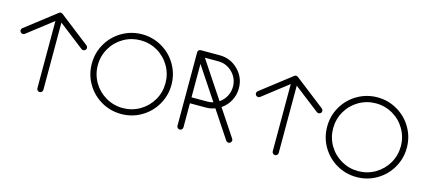

<svg xmlns="http://www.w3.org/2000/svg" viewBox="-59 -1299 4135 1860"><g transform="rotate(15 2008.0 -368.5)"><path d="M50.8 -524.9C43 -518.6 39.1 -510.7 39.1 -500.5C39.1 -493.7 41 -487.8 45.4 -482.4C55.7 -470.2 75.2 -467.8 86.9 -477.1L341.8 -674.8V0C341.8 16.1 356 29.8 371.6 29.8C387.7 29.8 401.9 16.1 401.9 0V-674.8L657.2 -477.1C668.9 -467.8 689 -470.2 698.7 -482.4C702.6 -487.8 704.6 -494.1 704.6 -500.5C705.1 -502 705.1 -502.9 704.6 -504.4C703.1 -512.7 699.2 -519.5 692.9 -524.9L390.1 -759.8L372.1 -767.1C365.7 -766.6 359.9 -764.2 354 -759.8L50.8 -524.9Z M842.3 -168C877.9 -106.9 926.8 -58.1 987.8 -22.5C1049.3 13.2 1116.2 30.8 1188.5 30.8C1260.7 30.8 1327.6 13.2 1388.7 -22.5C1450.2 -58.1 1498.5 -106.9 1534.2 -168C1569.8 -229 1587.9 -295.9 1587.9 -368.2C1587.9 -440.9 1569.8 -507.8 1534.2 -568.8C1498.5 -630.4 1450.2 -678.7 1388.7 -714.4C1327.6 -750 1260.7 -768.1 1188.5 -768.1C1116.2 -768.1 1049.3 -750 987.8 -714.4C926.8 -678.7 877.9 -630.4 842.3 -568.8C806.6 -507.8 789.1 -440.9 789.1 -368.2C789.1 -295.9 806.6 -229 842.3 -168ZM894.5 -538.6C924.8 -590.8 966.3 -632.3 1018.6 -662.6C1070.8 -692.9 1127.9 -708 1189 -708C1250 -708 1306.6 -692.9 1358.9 -662.6C1411.1 -632.3 1452.1 -590.8 1482.4 -538.6C1512.7 -486.3 1527.8 -429.2 1527.8 -367.7C1527.8 -306.6 1512.7 -250 1482.4 -197.8C1452.1 -146 1411.1 -105 1358.9 -74.2C1306.6 -43.9 1250 -28.8 1189 -28.8C1127.9 -28.8 1070.8 -43.9 1018.6 -74.2C966.3 -105 924.8 -146 894.5 -197.8C864.3 -250 849.1 -306.6 849.1 -367.7C849.1 -429.2 864.3 -486.3 894.5 -538.6Z M1746.6 0C1746.6 16.1 1760.7 29.8 1776.4 29.8C1792.5 29.8 1806.6 16.1 1806.6 0V-242.2H1965.8C1997.6 -241.7 2028.3 -247.6 2057.6 -258.8L2240.7 17.1C2245.1 23.4 2251.5 27.8 2259.8 29.3C2262.2 29.8 2264.2 30.3 2266.1 30.3C2271.5 30.3 2276.9 28.3 2282.2 24.9C2289.6 20.5 2293.9 14.2 2295.4 5.9C2295.9 3.4 2295.9 1.5 2295.9 -0.5C2295.9 -5.9 2293.9 -11.7 2290.5 -17.1L2111.8 -286.1C2147.5 -310.1 2175.8 -340.8 2196.3 -379.4C2217.3 -418 2227.5 -459.5 2227.5 -503.9C2227.5 -575.7 2202.1 -637.7 2150.9 -689C2100.1 -740.2 2038.6 -766.1 1965.8 -766.1H1776.9C1774.4 -766.6 1772 -766.1 1769.5 -765.1H1767.6C1753.4 -760.3 1746.6 -750.5 1746.6 -735.8ZM1965.8 -706.1C2022 -706.1 2069.3 -686.5 2108.9 -647C2148.4 -607.4 2168 -560.1 2168 -503.9C2168 -435.1 2133.3 -373 2078.6 -335.9L1832.5 -706.1ZM1806.6 -637.2 2023.9 -310.1C2004.9 -304.7 1985.8 -301.8 1965.8 -301.8H1806.6Z M2411.1 -524.9C2403.3 -518.6 2399.4 -510.7 2399.4 -500.5C2399.4 -493.7 2401.4 -487.8 2405.8 -482.4C2416 -470.2 2435.5 -467.8 2447.3 -477.1L2702.1 -674.8V0C2702.1 16.1 2716.3 29.8 2731.9 29.8C2748 29.8 2762.2 16.1 2762.2 0V-674.8L3017.6 -477.1C3029.3 -467.8 3049.3 -470.2 3059.1 -482.4C3063 -487.8 3064.9 -494.1 3064.9 -500.5C3065.4 -502 3065.4 -502.9 3064.9 -504.4C3063.5 -512.7 3059.6 -519.5 3053.2 -524.9L2750.5 -759.8L2732.4 -767.1C2726.1 -766.6 2720.2 -764.2 2714.4 -759.8L2411.1 -524.9Z M3202.6 -168C3238.3 -106.9 3287.1 -58.1 3348.1 -22.5C3409.7 13.2 3476.6 30.8 3548.8 30.8C3621.1 30.8 3688 13.2 3749 -22.5C3810.5 -58.1 3858.9 -106.9 3894.5 -168C3930.2 -229 3948.2 -295.9 3948.2 -368.2C3948.2 -440.9 3930.2 -507.8 3894.5 -568.8C3858.9 -630.4 3810.5 -678.7 3749 -714.4C3688 -750 3621.1 -768.1 3548.8 -768.1C3476.6 -768.1 3409.7 -750 3348.1 -714.4C3287.1 -678.7 3238.3 -630.4 3202.6 -568.8C3167 -507.8 3149.4 -440.9 3149.4 -368.2C3149.4 -295.9 3167 -229 3202.6 -168ZM3254.9 -538.6C3285.2 -590.8 3326.7 -632.3 3378.9 -662.6C3431.2 -692.9 3488.3 -708 3549.3 -708C3610.4 -708 3667 -692.9 3719.2 -662.6C3771.5 -632.3 3812.5 -590.8 3842.8 -538.6C3873 -486.3 3888.2 -429.2 3888.2 -367.7C3888.2 -306.6 3873 -250 3842.8 -197.8C3812.5 -146 3771.5 -105 3719.2 -74.2C3667 -43.9 3610.4 -28.8 3549.3 -28.8C3488.3 -28.8 3431.2 -43.9 3378.9 -74.2C3326.7 -105 3285.2 -146 3254.9 -197.8C3224.6 -250 3209.5 -306.6 3209.5 -367.7C3209.5 -429.2 3224.6 -486.3 3254.9 -538.6Z"/></g></svg>

Font: Nemoy
Style: Medium
Weight: 500
Designer: BSozoo
Foundry: BSozoo
Version: Version 001.000